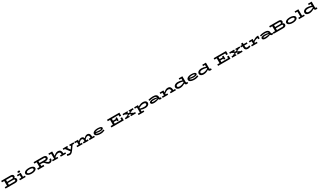

<svg xmlns="http://www.w3.org/2000/svg" viewBox="1609 -7646 24707 14829"><g transform="rotate(-30 13962.5 -231.0)"><path d="M1194 -194Q1194 -102 1124.5 -51Q1055 0 921 0H62V-127H266V-559H62V-686H899Q1016 -686 1077.5 -635Q1139 -584 1139 -501Q1139 -411 1058 -360Q1194 -320 1194 -194ZM428 -559V-398H861Q918 -398 948 -417Q978 -436 978 -480Q978 -522 952 -540.5Q926 -559 892 -559ZM1032 -207Q1032 -247 1005 -266Q978 -285 921 -284H428V-127H910Q1032 -127 1032 -207Z M1489 -620Q1489 -655 1519 -677.5Q1549 -700 1597 -700Q1647 -700 1676.5 -678Q1706 -656 1706 -620Q1706 -586 1676.5 -564.5Q1647 -543 1597 -543Q1549 -543 1519 -565Q1489 -587 1489 -620ZM1853 -119V0H1345V-119H1530V-352H1345V-471H1682V-119Z M1950 -237Q1950 -315 2011 -370.5Q2072 -426 2174 -455Q2276 -484 2399 -484Q2519 -485 2622 -456Q2725 -427 2787 -371Q2849 -315 2849 -237Q2849 -160 2789 -103.5Q2729 -47 2626 -16.5Q2523 14 2399 13Q2278 14 2175 -16.5Q2072 -47 2011 -104Q1950 -161 1950 -237ZM2689 -237Q2689 -302 2608 -333.5Q2527 -365 2399 -365Q2271 -364 2190.5 -332.5Q2110 -301 2110 -237Q2110 -174 2192.5 -140Q2275 -106 2399 -106Q2525 -106 2607 -140Q2689 -174 2689 -237Z M4259 -278V-243Q4259 -171 4225 -112.5Q4191 -54 4133 -20Q4075 14 4007 14Q3938 14 3881.5 -12.5Q3825 -39 3784 -76Q3743 -113 3699 -165Q3655 -216 3631.5 -237.5Q3608 -259 3568 -272.5Q3528 -286 3461 -286H3320V-127H3516V0H2954V-128H3158V-559H2954V-686H3786Q3921 -686 3997.5 -634Q4074 -582 4074 -487Q4074 -392 4000.5 -339Q3927 -286 3800 -286H3737Q3783 -264 3844 -205Q3892 -159 3927 -139.5Q3962 -120 4007 -120Q4053 -120 4086.5 -153.5Q4120 -187 4120 -240V-278ZM3320 -559V-405H3791Q3849 -405 3880.5 -426.5Q3912 -448 3912 -487Q3912 -522 3881 -540.5Q3850 -559 3791 -559Z M5457 -119V0H4985V-119H5134V-172Q5134 -249 5094 -298.5Q5054 -348 4955 -348Q4866 -348 4777 -299Q4688 -250 4611 -177V-119H4761V0H4274V-119H4459V-567H4274V-686H4611V-296Q4698 -380 4790.5 -431.5Q4883 -483 4985 -483Q5147 -483 5216.5 -389.5Q5286 -296 5286 -158V-119Z M6394 -352H6244L5988 7Q5930 88 5884 136.5Q5838 185 5785 211.5Q5732 238 5665 238Q5604 238 5558.5 226Q5513 214 5438 183L5490 65Q5544 85 5583.5 95Q5623 105 5667 105Q5724 105 5763 84.5Q5802 64 5841 17L5561 -352H5427V-471H5838V-352H5737L5927 -102L6105 -352H6007V-471H6394Z M8025 -119V0H7551V-119H7701V-206Q7701 -277 7669 -315.5Q7637 -354 7577 -354Q7511 -354 7445 -313Q7379 -272 7320 -201V-199V-119H7470V0H7023V-119H7172V-206Q7172 -277 7140 -315.5Q7108 -354 7049 -354Q6983 -354 6916.5 -313Q6850 -272 6791 -200V-119H6940V0H6454V-119H6639V-352H6454V-471H6791V-324Q6847 -396 6919.5 -439.5Q6992 -483 7073 -483Q7172 -483 7229 -435.5Q7286 -388 7307 -308Q7363 -386 7439 -434.5Q7515 -483 7602 -483Q7733 -483 7793.5 -402Q7854 -321 7854 -199V-119Z M8928 -75Q8856 -36 8754.5 -11Q8653 14 8544 14Q8413 14 8307 -13Q8201 -40 8138 -95Q8075 -150 8075 -232Q8075 -306 8131.5 -363.5Q8188 -421 8291 -452.5Q8394 -484 8530 -484Q8703 -484 8802.5 -441.5Q8902 -399 8902 -318Q8902 -244 8819 -206.5Q8736 -169 8575 -169Q8421 -169 8221 -230Q8226 -170 8317 -135.5Q8408 -101 8551 -101Q8739 -101 8879 -176ZM8262 -312Q8340 -293 8425 -283.5Q8510 -274 8578 -274Q8674 -274 8712 -283.5Q8750 -293 8750 -320Q8750 -348 8696 -363.5Q8642 -379 8545 -379Q8456 -379 8380 -362Q8304 -345 8262 -312Z M10462 -409V-559H9865V-395H10132V-477H10259V-193H10132V-276H9865V-127H10462V-277H10605V0H9502V-127H9705V-559H9502V-686H10605V-409Z M11332 -241 11573 -118H11686V1H11246V-105H11367L11203 -189L11028 -105H11145V1H10763V-118H10874L11113 -233L10892 -352H10763V-471H11204V-365H11093L11243 -284L11405 -365H11305V-471H11686V-352H11553Z M12896 -249Q12896 -169 12845.5 -109.5Q12795 -50 12708.5 -18Q12622 14 12519 14Q12331 14 12136 -58V99H12307V218H11798V99H11984V-352H11798V-471H12136V-342Q12245 -409 12349 -446.5Q12453 -484 12569 -484Q12664 -484 12738 -457Q12812 -430 12854 -377Q12896 -324 12896 -249ZM12736 -240Q12736 -296 12686 -326Q12636 -356 12541 -356Q12455 -356 12349.5 -324Q12244 -292 12136 -234V-163Q12218 -139 12314 -125Q12410 -111 12499 -111Q12571 -111 12624.5 -127.5Q12678 -144 12707 -173.5Q12736 -203 12736 -240Z M13996 -22Q13971 -6 13943.5 3Q13916 12 13878 12Q13831 12 13793.5 -14Q13756 -40 13739 -83Q13645 -39 13532 -13Q13419 13 13306 13Q13174 13 13105 -26.5Q13036 -66 13036 -141Q13036 -220 13124 -263Q13212 -306 13374 -306Q13539 -306 13721 -250Q13704 -314 13638.5 -341Q13573 -368 13442 -368Q13355 -368 13260 -353Q13165 -338 13075 -311L13043 -420Q13138 -450 13249.5 -466.5Q13361 -483 13472 -483Q13861 -483 13861 -200V-176Q13861 -144 13875.5 -128.5Q13890 -113 13912 -113Q13934 -113 13960 -127ZM13347 -104Q13423 -104 13528.5 -120.5Q13634 -137 13728 -163V-166Q13555 -198 13374 -198Q13289 -198 13244.5 -184.5Q13200 -171 13200 -146Q13200 -123 13232.5 -113.5Q13265 -104 13347 -104Z M15254 -119V0H14783V-119H14931V-172Q14931 -249 14891 -298.5Q14851 -348 14752 -348Q14663 -348 14574.5 -299Q14486 -250 14409 -178V-119H14558V0H14072V-119H14257V-352H14072V-471H14409V-297Q14497 -381 14588.5 -432Q14680 -483 14783 -483Q14944 -483 15013.5 -389.5Q15083 -296 15083 -158V-119Z M16360 -22Q16335 -6 16306.5 3Q16278 12 16235 12Q16170 12 16125.5 -24.5Q16081 -61 16073 -129Q15963 -61 15858.5 -23Q15754 15 15637 15Q15541 15 15467 -12Q15393 -39 15351 -91.5Q15309 -144 15309 -220Q15309 -300 15359.5 -359.5Q15410 -419 15496 -451Q15582 -483 15685 -483Q15877 -483 16072 -409V-567H15898V-686H16224V-184Q16224 -146 16238 -129.5Q16252 -113 16275 -113Q16298 -113 16324 -127ZM15664 -112Q15750 -112 15857 -144.5Q15964 -177 16072 -236V-305Q15991 -330 15894 -344Q15797 -358 15706 -358Q15635 -358 15581 -341.5Q15527 -325 15498 -295.5Q15469 -266 15469 -229Q15469 -173 15520 -142.5Q15571 -112 15664 -112Z M17298 -75Q17226 -36 17124.5 -11Q17023 14 16914 14Q16783 14 16677 -13Q16571 -40 16508 -95Q16445 -150 16445 -232Q16445 -306 16501.5 -363.5Q16558 -421 16661 -452.5Q16764 -484 16900 -484Q17073 -484 17172.5 -441.5Q17272 -399 17272 -318Q17272 -244 17189 -206.5Q17106 -169 16945 -169Q16791 -169 16591 -230Q16596 -170 16687 -135.5Q16778 -101 16921 -101Q17109 -101 17249 -176ZM16632 -312Q16710 -293 16795 -283.5Q16880 -274 16948 -274Q17044 -274 17082 -283.5Q17120 -293 17120 -320Q17120 -348 17066 -363.5Q17012 -379 16915 -379Q16826 -379 16750 -362Q16674 -345 16632 -312Z M18462 -22Q18437 -6 18408.5 3Q18380 12 18337 12Q18272 12 18227.5 -24.5Q18183 -61 18175 -129Q18065 -61 17960.5 -23Q17856 15 17739 15Q17643 15 17569 -12Q17495 -39 17453 -91.5Q17411 -144 17411 -220Q17411 -300 17461.5 -359.5Q17512 -419 17598 -451Q17684 -483 17787 -483Q17979 -483 18174 -409V-567H18000V-686H18326V-184Q18326 -146 18340 -129.5Q18354 -113 18377 -113Q18400 -113 18426 -127ZM17766 -112Q17852 -112 17959 -144.5Q18066 -177 18174 -236V-305Q18093 -330 17996 -344Q17899 -358 17808 -358Q17737 -358 17683 -341.5Q17629 -325 17600 -295.5Q17571 -266 17571 -229Q17571 -173 17622 -142.5Q17673 -112 17766 -112Z M19975 -409V-559H19378V-395H19645V-477H19772V-193H19645V-276H19378V-127H19975V-277H20118V0H19015V-127H19218V-559H19015V-686H20118V-409Z M20845 -241 21086 -118H21199V1H20759V-105H20880L20716 -189L20541 -105H20658V1H20276V-118H20387L20626 -233L20405 -352H20276V-471H20717V-365H20606L20756 -284L20918 -365H20818V-471H21199V-352H21066Z M21936 -58Q21884 -26 21819 -6.5Q21754 13 21680 13Q21547 13 21477.5 -52Q21408 -117 21408 -238V-352H21265V-471H21408V-602H21560V-471H21844V-352H21560V-240Q21560 -181 21592.5 -149.5Q21625 -118 21690 -118Q21792 -118 21885 -169Z M22858 -482V-235H22728V-341Q22654 -338 22558.5 -301.5Q22463 -265 22365 -197V-119H22536V0H22028V-119H22213V-352H22028V-471H22365V-299Q22471 -385 22580 -434Q22689 -483 22791 -483Z M23945 -22Q23920 -6 23892.5 3Q23865 12 23827 12Q23780 12 23742.5 -14Q23705 -40 23688 -83Q23594 -39 23481 -13Q23368 13 23255 13Q23123 13 23054 -26.5Q22985 -66 22985 -141Q22985 -220 23073 -263Q23161 -306 23323 -306Q23488 -306 23670 -250Q23653 -314 23587.5 -341Q23522 -368 23391 -368Q23304 -368 23209 -353Q23114 -338 23024 -311L22992 -420Q23087 -450 23198.5 -466.5Q23310 -483 23421 -483Q23810 -483 23810 -200V-176Q23810 -144 23824.5 -128.5Q23839 -113 23861 -113Q23883 -113 23909 -127ZM23296 -104Q23372 -104 23477.5 -120.5Q23583 -137 23677 -163V-166Q23504 -198 23323 -198Q23238 -198 23193.5 -184.5Q23149 -171 23149 -146Q23149 -123 23181.5 -113.5Q23214 -104 23296 -104Z M25098 -194Q25098 -102 25028.5 -51Q24959 0 24825 0H23966V-127H24170V-559H23966V-686H24803Q24920 -686 24981.5 -635Q25043 -584 25043 -501Q25043 -411 24962 -360Q25098 -320 25098 -194ZM24332 -559V-398H24765Q24822 -398 24852 -417Q24882 -436 24882 -480Q24882 -522 24856 -540.5Q24830 -559 24796 -559ZM24936 -207Q24936 -247 24909 -266Q24882 -285 24825 -284H24332V-127H24814Q24936 -127 24936 -207Z M25228 -237Q25228 -315 25289 -370.5Q25350 -426 25452 -455Q25554 -484 25677 -484Q25797 -485 25900 -456Q26003 -427 26065 -371Q26127 -315 26127 -237Q26127 -160 26067 -103.5Q26007 -47 25904 -16.5Q25801 14 25677 13Q25556 14 25453 -16.5Q25350 -47 25289 -104Q25228 -161 25228 -237ZM25967 -237Q25967 -302 25886 -333.5Q25805 -365 25677 -365Q25549 -364 25468.5 -332.5Q25388 -301 25388 -237Q25388 -174 25470.5 -140Q25553 -106 25677 -106Q25803 -106 25885 -140Q25967 -174 25967 -237Z M26741 -119V0H26233V-119H26417V-567H26233V-686H26569V-119Z M27889 -22Q27864 -6 27835.5 3Q27807 12 27764 12Q27699 12 27654.5 -24.5Q27610 -61 27602 -129Q27492 -61 27387.5 -23Q27283 15 27166 15Q27070 15 26996 -12Q26922 -39 26880 -91.5Q26838 -144 26838 -220Q26838 -300 26888.5 -359.5Q26939 -419 27025 -451Q27111 -483 27214 -483Q27406 -483 27601 -409V-567H27427V-686H27753V-184Q27753 -146 27767 -129.5Q27781 -113 27804 -113Q27827 -113 27853 -127ZM27193 -112Q27279 -112 27386 -144.5Q27493 -177 27601 -236V-305Q27520 -330 27423 -344Q27326 -358 27235 -358Q27164 -358 27110 -341.5Q27056 -325 27027 -295.5Q26998 -266 26998 -229Q26998 -173 27049 -142.5Q27100 -112 27193 -112Z"/></g></svg>

Font: BioRhyme Expanded ExtraBold
Style: Regular
Weight: 800
Width: 7
Designer: Aoife Mooney
Foundry: Aoife Mooney Type
Version: Version 1.001